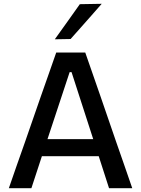

<svg xmlns="http://www.w3.org/2000/svg" viewBox="-20 -989 740 1009"><path d="M26.5 0Q46.5 -57.5 68.5 -121Q90.5 -184.5 111 -241.5L196 -486.5Q219.5 -552.5 238 -605.8Q256.5 -659 275.5 -713H428Q447.5 -657.5 465.8 -604.5Q484 -551.5 507 -486L591.5 -240.5Q612 -181.5 633.8 -119.2Q655.5 -57 675 0H553Q533.5 -60.5 513 -124.2Q492.5 -188 474 -245L356 -610H346L226.5 -248.5Q207 -189.5 186 -125Q165 -60.5 145 0ZM173 -168 184 -258H530L539 -168ZM268 -782.5Q301.5 -829 334.2 -875Q367 -921 399.5 -967L514.5 -969Q486.5 -937 459.2 -906Q432 -875 404.8 -844.5Q377.5 -814 351 -784Z"/></svg>

Font: Commissioner Thin Medium
Style: Regular
Weight: 500
Version: Version 1.000